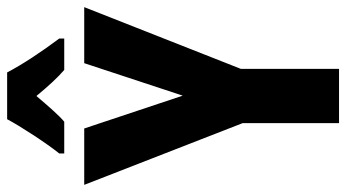

<svg xmlns="http://www.w3.org/2000/svg" viewBox="-236 -734 970 538"><g transform="rotate(-90 249.0 -465.0)"><path d="M315 -930H184C165 -894 117 -820 88 -784V-770H177C196 -786 220 -814 249 -848C277 -814 301 -788 322 -770H410V-784C372 -835 338 -886 315 -930ZM250 -438 158 -714H0L173 -270V0H325V-275L498 -714H341Z"/></g></svg>

Font: Noto Sans Arabic UI XCn XBd
Style: Regular
Weight: 800
Width: 2
Designer: Monotype Design Team, Nadine Chahine and Nizar Qandah
Foundry: Monotype Imaging Inc.
Version: Version 2.010